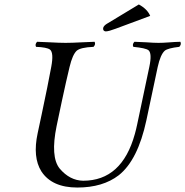

<svg xmlns="http://www.w3.org/2000/svg" viewBox="-20 -839 838 869"><path d="M608.4 -818.8Q647 -797.9 659.7 -767.1L503.4 -709Q472.7 -697.3 458.5 -696.8Q445.3 -698.2 446.8 -711.9Q448.7 -722.2 464.4 -731.9Q465.8 -732.9 466.3 -732.9ZM236.3 -269Q207.5 -128.9 250 -76.2Q295.9 -22 356.4 -21Q531.7 -21 590.3 -232.4Q596.2 -253.4 601.1 -276.9L655.8 -536.1Q668.9 -597.7 651.9 -611.8Q638.7 -621.6 583.5 -627Q577.6 -638.7 588.4 -649.9Q612.3 -649.4 643.1 -647.5Q675.3 -645 697.3 -645Q716.8 -645 742.7 -647Q772.5 -649.4 796.4 -649.9Q802.2 -638.2 791.5 -627Q739.7 -621.1 725.6 -609.4Q706.1 -591.8 693.8 -536.1L642.6 -294.9Q604 -114.3 517.6 -45.9Q445.3 9.8 330.1 9.8Q215.3 9.8 167.5 -63Q127 -127 150.4 -235.8L168.5 -320.8Q196.8 -453.6 211.9 -536.1Q224.1 -600.6 206.1 -614.7Q191.9 -625 143.1 -627Q137.2 -638.7 147.9 -649.9Q169.9 -649.4 205.6 -647.5Q249.5 -645 276.9 -645Q305.2 -645 350.6 -647.5Q387.2 -649.4 408.2 -649.9Q414.1 -638.2 403.3 -627Q344.7 -624.5 327.1 -609.4Q308.1 -591.3 294.9 -536.1Q279.8 -474.1 260.3 -382.8Z"/></svg>

Font: Linux Libertine Display Slanted O
Style: Slanted
Weight: 400
Designer: Philipp H. Poll
Foundry: Philipp H. Poll
Version: Version 5.0.9